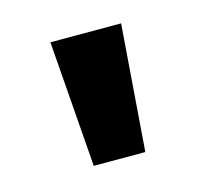

<svg xmlns="http://www.w3.org/2000/svg" viewBox="-51 -659 375 351"><g transform="rotate(-15 136.5 -483.5)"><path d="M87.9 -364.3H185.5L203.6 -603H69.8Z"/></g></svg>

Font: Now Black
Style: Regular
Weight: 400
Designer: Alfredo Marco Pradil
Foundry: Alfredo Marco Pradil
Version: Version 1.200;hotconv 1.0.109;makeotfexe 2.5.65596